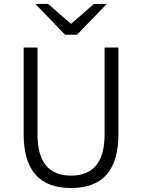

<svg xmlns="http://www.w3.org/2000/svg" viewBox="-20 -941 720 973"><path d="M370 -765H310L159 -921H224L340 -820L456 -921H521ZM100 -260V-700H170V-260Q170 -51 340 -51Q510 -51 510 -260V-700H580V-260Q580 12 340 12Q100 12 100 -260Z"/></svg>

Font: Overpass Light
Style: Regular
Weight: 300
Designer: Delve Withrington, Thomas Jockin
Foundry: Delve Fonts
Version: Version 3.000;DELV;Overpass